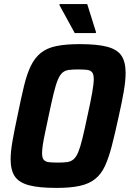

<svg xmlns="http://www.w3.org/2000/svg" viewBox="-20 -912 635 940"><path d="M256 8Q171 8 122 -5Q73 -18 52.5 -48.5Q32 -79 32 -132Q32 -170 41.5 -223.5Q51 -277 66 -347Q83 -431 97.5 -491Q112 -551 131.5 -590.5Q151 -630 180.5 -653.5Q210 -677 256 -686.5Q302 -696 371 -696Q456 -696 505 -683Q554 -670 574.5 -639.5Q595 -609 595 -555Q595 -517 586 -464.5Q577 -412 561 -341Q543 -258 527.5 -198Q512 -138 493.5 -98.5Q475 -59 445.5 -35.5Q416 -12 370.5 -2Q325 8 256 8ZM264 -116Q291 -116 309 -118.5Q327 -121 340 -132Q353 -143 363 -167Q373 -191 383.5 -234Q394 -277 408 -344Q424 -416 431.5 -459Q439 -502 439 -525Q439 -548 431 -558Q423 -568 406 -570Q389 -572 361 -572Q335 -572 316.5 -569.5Q298 -567 285.5 -556Q273 -545 263 -521Q253 -497 242.5 -454Q232 -411 218 -344Q208 -296 200.5 -261Q193 -226 189.5 -202Q186 -178 186 -162Q186 -140 194 -130Q202 -120 219.5 -118Q237 -116 264 -116ZM346 -750 271 -887 272 -892H407L450 -755L449 -750Z"/></svg>

Font: Saira SemiCondensed
Style: Bold Italic
Weight: 700
Width: 4
Italic angle: -12°
Designer: Hector Gatti with collaboration of the Omnibus-Type team
Foundry: Omnibus-Type
Version: Version 1.101